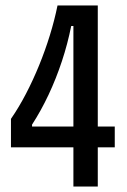

<svg xmlns="http://www.w3.org/2000/svg" viewBox="-20 -681 462 701"><path d="M20 -143V-247Q49 -289 75 -339Q101 -389 123 -443Q145 -497 162 -552Q179 -607 190 -661H337V0H248V-586H240Q227 -521 206 -457.5Q185 -394 157.5 -335.5Q130 -277 97 -226V-219H399V-143Z"/></svg>

Font: Bricolage Grotesque Condensed
Style: Regular
Weight: 400
Width: 3
Designer: Mathieu Triay
Foundry: Atelier Triay
Version: Version 1.000;gftools[0.9.30]